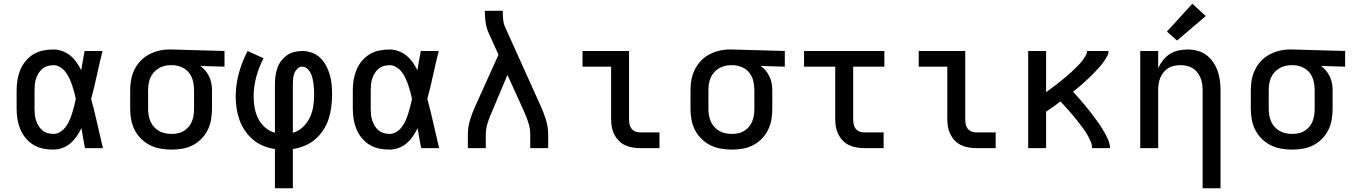

<svg xmlns="http://www.w3.org/2000/svg" viewBox="-20 -793 7240 1028"><path d="M266 8Q238 8 210.5 2.5Q183 -3 159 -17.5Q135 -32 117 -54Q99 -76 88.5 -101.5Q78 -127 73.5 -154.5Q69 -182 69 -210V-310Q69 -338 73.5 -365.5Q78 -393 88.5 -418.5Q99 -444 117 -466Q135 -488 159 -502.5Q183 -517 210.5 -522.5Q238 -528 266 -528Q290 -528 313.5 -519.5Q337 -511 356 -495.5Q375 -480 389.5 -459.5Q404 -439 415 -417Q419 -443 423.5 -468.5Q428 -494 433 -520H529Q513 -456 499 -391.5Q485 -327 468 -263Q486 -198 500.5 -132Q515 -66 531 0H435Q430 -27 425 -53.5Q420 -80 416 -107Q405 -84 391 -63.5Q377 -43 358 -26.5Q339 -10 315 -1Q291 8 266 8ZM266 -76Q286 -76 303 -87Q320 -98 332 -114Q344 -130 352 -148.5Q360 -167 366 -186Q372 -205 377 -224.5Q382 -244 386 -263Q382 -282 377 -301Q372 -320 365.5 -338.5Q359 -357 351 -374.5Q343 -392 331 -407.5Q319 -423 302 -433.5Q285 -444 266 -444Q250 -444 234.5 -439.5Q219 -435 207 -425Q195 -415 186.5 -401Q178 -387 173 -372Q168 -357 166.5 -341.5Q165 -326 165 -310V-210Q165 -194 166.5 -178.5Q168 -163 173 -148Q178 -133 186.5 -119Q195 -105 207 -95Q219 -85 234.5 -80.5Q250 -76 266 -76Z M899 8Q870 8 840.5 3Q811 -2 784.5 -15Q758 -28 736.5 -49Q715 -70 701.5 -96Q688 -122 682.5 -151.5Q677 -181 677 -210V-310Q677 -338 682 -366Q687 -394 699.5 -419.5Q712 -445 731.5 -466Q751 -487 776 -500.5Q801 -514 828.5 -521Q856 -528 884 -528Q888 -528 892 -528Q896 -528 900 -528L1182 -520V-436L1053 -440Q1068 -429 1080 -414.5Q1092 -400 1100 -383Q1108 -366 1111.5 -347.5Q1115 -329 1115 -310V-210Q1115 -181 1110 -152Q1105 -123 1092 -97Q1079 -71 1058.5 -50Q1038 -29 1012 -15.5Q986 -2 957 3Q928 8 899 8ZM899 -76Q916 -76 933 -79.5Q950 -83 964.5 -92Q979 -101 990 -114Q1001 -127 1007.5 -143Q1014 -159 1016.5 -176Q1019 -193 1019 -210V-310Q1019 -334 1013.5 -358Q1008 -382 993.5 -401.5Q979 -421 956.5 -431.5Q934 -442 910 -444H900Q898 -444 896 -444Q894 -444 891 -444Q875 -444 858.5 -439.5Q842 -435 827.5 -426Q813 -417 802 -404Q791 -391 784.5 -375.5Q778 -360 775.5 -343.5Q773 -327 773 -310V-210Q773 -193 776 -175.5Q779 -158 786 -142Q793 -126 805 -113Q817 -100 832 -91.5Q847 -83 864.5 -79.5Q882 -76 899 -76Z M1452 215V5Q1420 0 1390 -12Q1360 -24 1335.5 -44.5Q1311 -65 1292.5 -92Q1274 -119 1263 -149Q1252 -179 1247 -211Q1242 -243 1242 -275Q1242 -339 1259 -401.5Q1276 -464 1306 -520L1391 -481Q1366 -433 1352 -381Q1338 -329 1338 -276Q1338 -246 1343.5 -215.5Q1349 -185 1362.5 -158Q1376 -131 1399.5 -110.5Q1423 -90 1452 -82V-343Q1452 -365 1455 -386.5Q1458 -408 1465 -428.5Q1472 -449 1485 -466.5Q1498 -484 1515.5 -496.5Q1533 -509 1554.5 -514.5Q1576 -520 1597 -520Q1624 -520 1649.5 -511Q1675 -502 1694 -484Q1713 -466 1725.5 -442.5Q1738 -419 1745.5 -393.5Q1753 -368 1755.5 -341.5Q1758 -315 1758 -289Q1758 -256 1754 -222.5Q1750 -189 1740 -157.5Q1730 -126 1711.5 -97.5Q1693 -69 1668 -47.5Q1643 -26 1612 -13Q1581 0 1548 5V215ZM1548 -82Q1579 -91 1602.5 -113.5Q1626 -136 1639.5 -165Q1653 -194 1657.5 -226Q1662 -258 1662 -290Q1662 -305 1661 -319.5Q1660 -334 1658 -348.5Q1656 -363 1652.5 -377Q1649 -391 1642 -404Q1635 -417 1623.5 -426.5Q1612 -436 1597 -436Q1583 -436 1572 -425Q1561 -414 1556 -400.5Q1551 -387 1549.5 -372.5Q1548 -358 1548 -343Z M2066 8Q2038 8 2010.5 2.5Q1983 -3 1959 -17.5Q1935 -32 1917 -54Q1899 -76 1888.5 -101.5Q1878 -127 1873.5 -154.5Q1869 -182 1869 -210V-310Q1869 -338 1873.5 -365.5Q1878 -393 1888.5 -418.5Q1899 -444 1917 -466Q1935 -488 1959 -502.5Q1983 -517 2010.5 -522.5Q2038 -528 2066 -528Q2090 -528 2113.5 -519.5Q2137 -511 2156 -495.5Q2175 -480 2189.5 -459.5Q2204 -439 2215 -417Q2219 -443 2223.5 -468.5Q2228 -494 2233 -520H2329Q2313 -456 2299 -391.5Q2285 -327 2268 -263Q2286 -198 2300.5 -132Q2315 -66 2331 0H2235Q2230 -27 2225 -53.5Q2220 -80 2216 -107Q2205 -84 2191 -63.5Q2177 -43 2158 -26.5Q2139 -10 2115 -1Q2091 8 2066 8ZM2066 -76Q2086 -76 2103 -87Q2120 -98 2132 -114Q2144 -130 2152 -148.5Q2160 -167 2166 -186Q2172 -205 2177 -224.5Q2182 -244 2186 -263Q2182 -282 2177 -301Q2172 -320 2165.5 -338.5Q2159 -357 2151 -374.5Q2143 -392 2131 -407.5Q2119 -423 2102 -433.5Q2085 -444 2066 -444Q2050 -444 2034.5 -439.5Q2019 -435 2007 -425Q1995 -415 1986.5 -401Q1978 -387 1973 -372Q1968 -357 1966.5 -341.5Q1965 -326 1965 -310V-210Q1965 -194 1966.5 -178.5Q1968 -163 1973 -148Q1978 -133 1986.5 -119Q1995 -105 2007 -95Q2019 -85 2034.5 -80.5Q2050 -76 2066 -76Z M2485 0V-74Q2485 -113 2496.5 -150.5Q2508 -188 2524 -223L2649 -500L2597 -615Q2585 -641 2580.5 -670Q2576 -699 2576 -728V-735H2672V-728Q2672 -708 2674 -687.5Q2676 -667 2684 -649L2876 -223Q2892 -188 2903.5 -150.5Q2915 -113 2915 -74V0H2819V-74Q2819 -104 2810 -133Q2801 -162 2789 -189L2697 -392L2612 -190Q2606 -176 2600.5 -162Q2595 -148 2590.5 -133.5Q2586 -119 2583.5 -104Q2581 -89 2581 -74V0Z M3407 0Q3386 0 3365.5 -3.5Q3345 -7 3326 -16Q3307 -25 3292.5 -40Q3278 -55 3268.5 -74Q3259 -93 3255.5 -113.5Q3252 -134 3252 -155V-436H3099V-520H3348V-155Q3348 -142 3350.5 -128.5Q3353 -115 3361 -104.5Q3369 -94 3381.5 -89Q3394 -84 3407 -84H3511V0Z M3899 8Q3870 8 3840.5 3Q3811 -2 3784.5 -15Q3758 -28 3736.5 -49Q3715 -70 3701.5 -96Q3688 -122 3682.5 -151.5Q3677 -181 3677 -210V-310Q3677 -338 3682 -366Q3687 -394 3699.5 -419.5Q3712 -445 3731.5 -466Q3751 -487 3776 -500.5Q3801 -514 3828.5 -521Q3856 -528 3884 -528Q3888 -528 3892 -528Q3896 -528 3900 -528L4182 -520V-436L4053 -440Q4068 -429 4080 -414.5Q4092 -400 4100 -383Q4108 -366 4111.5 -347.5Q4115 -329 4115 -310V-210Q4115 -181 4110 -152Q4105 -123 4092 -97Q4079 -71 4058.5 -50Q4038 -29 4012 -15.5Q3986 -2 3957 3Q3928 8 3899 8ZM3899 -76Q3916 -76 3933 -79.5Q3950 -83 3964.5 -92Q3979 -101 3990 -114Q4001 -127 4007.5 -143Q4014 -159 4016.5 -176Q4019 -193 4019 -210V-310Q4019 -334 4013.5 -358Q4008 -382 3993.5 -401.5Q3979 -421 3956.5 -431.5Q3934 -442 3910 -444H3900Q3898 -444 3896 -444Q3894 -444 3891 -444Q3875 -444 3858.5 -439.5Q3842 -435 3827.5 -426Q3813 -417 3802 -404Q3791 -391 3784.5 -375.5Q3778 -360 3775.5 -343.5Q3773 -327 3773 -310V-210Q3773 -193 3776 -175.5Q3779 -158 3786 -142Q3793 -126 3805 -113Q3817 -100 3832 -91.5Q3847 -83 3864.5 -79.5Q3882 -76 3899 -76Z M4607 0Q4586 0 4565.5 -3.5Q4545 -7 4526 -16Q4507 -25 4492.5 -40Q4478 -55 4468.5 -74Q4459 -93 4455.5 -113.5Q4452 -134 4452 -155V-436H4285V-520H4715V-436H4548V-155Q4548 -142 4550.5 -128.5Q4553 -115 4561 -104.5Q4569 -94 4581.5 -89Q4594 -84 4607 -84H4711V0Z M5207 0Q5186 0 5165.5 -3.5Q5145 -7 5126 -16Q5107 -25 5092.5 -40Q5078 -55 5068.5 -74Q5059 -93 5055.5 -113.5Q5052 -134 5052 -155V-436H4899V-520H5148V-155Q5148 -142 5150.5 -128.5Q5153 -115 5161 -104.5Q5169 -94 5181.5 -89Q5194 -84 5207 -84H5311V0Z M5485 0V-520H5581V-300Q5592 -307 5602.5 -315Q5613 -323 5623.5 -331Q5634 -339 5644.5 -347Q5655 -355 5665 -363.5Q5675 -372 5685.5 -380.5Q5696 -389 5705.5 -397.5Q5715 -406 5724.5 -415Q5734 -424 5743.5 -433.5Q5753 -443 5762 -452.5Q5771 -462 5778.5 -473Q5786 -484 5793 -495.5Q5800 -507 5800 -520H5915Q5915 -520 5915 -520Q5915 -520 5915 -520Q5915 -505 5911.5 -499Q5908 -493 5903.5 -485Q5899 -477 5894 -469.5Q5889 -462 5883.5 -454.5Q5878 -447 5872 -440Q5866 -433 5860 -426.5Q5854 -420 5847.5 -413Q5841 -406 5834.5 -399.5Q5828 -393 5821.5 -386.5Q5815 -380 5808.5 -374Q5802 -368 5795 -361.5Q5788 -355 5781.5 -349Q5775 -343 5768 -337Q5761 -331 5754 -325Q5747 -319 5739.5 -313.5Q5732 -308 5725 -302Q5738 -288 5750 -274.5Q5762 -261 5774 -247Q5786 -233 5797.5 -219Q5809 -205 5820 -190.5Q5831 -176 5842 -161.5Q5853 -147 5863.5 -132Q5874 -117 5883.5 -101.5Q5893 -86 5901.5 -69.5Q5910 -53 5916.5 -35.5Q5923 -18 5923 0H5827Q5827 -19 5819 -37Q5811 -55 5801.5 -71.5Q5792 -88 5781 -103.5Q5770 -119 5758 -134Q5746 -149 5734 -164Q5722 -179 5709.5 -193Q5697 -207 5684 -221.5Q5671 -236 5658 -250Q5639 -236 5620 -222Q5601 -208 5581 -195V0Z M6419 215V-310Q6419 -327 6416.5 -344Q6414 -361 6407.5 -376.5Q6401 -392 6390.5 -405.5Q6380 -419 6365.5 -428Q6351 -437 6334 -440.5Q6317 -444 6300 -444Q6283 -444 6266 -440.5Q6249 -437 6234.5 -428Q6220 -419 6209.5 -405.5Q6199 -392 6192.5 -376.5Q6186 -361 6183.5 -344Q6181 -327 6181 -310V0H6085V-520H6181V-428Q6191 -450 6206.5 -470Q6222 -490 6243 -503.5Q6264 -517 6288.5 -522.5Q6313 -528 6337 -528Q6364 -528 6390 -521.5Q6416 -515 6437.5 -499.5Q6459 -484 6474.5 -461.5Q6490 -439 6499 -414Q6508 -389 6511.5 -363Q6515 -337 6515 -310V215ZM6282 -576 6228 -624 6364 -773 6436 -707Z M6899 8Q6870 8 6840.5 3Q6811 -2 6784.5 -15Q6758 -28 6736.5 -49Q6715 -70 6701.5 -96Q6688 -122 6682.5 -151.5Q6677 -181 6677 -210V-310Q6677 -338 6682 -366Q6687 -394 6699.5 -419.5Q6712 -445 6731.5 -466Q6751 -487 6776 -500.5Q6801 -514 6828.5 -521Q6856 -528 6884 -528Q6888 -528 6892 -528Q6896 -528 6900 -528L7182 -520V-436L7053 -440Q7068 -429 7080 -414.5Q7092 -400 7100 -383Q7108 -366 7111.5 -347.5Q7115 -329 7115 -310V-210Q7115 -181 7110 -152Q7105 -123 7092 -97Q7079 -71 7058.5 -50Q7038 -29 7012 -15.5Q6986 -2 6957 3Q6928 8 6899 8ZM6899 -76Q6916 -76 6933 -79.5Q6950 -83 6964.5 -92Q6979 -101 6990 -114Q7001 -127 7007.5 -143Q7014 -159 7016.5 -176Q7019 -193 7019 -210V-310Q7019 -334 7013.5 -358Q7008 -382 6993.5 -401.5Q6979 -421 6956.5 -431.5Q6934 -442 6910 -444H6900Q6898 -444 6896 -444Q6894 -444 6891 -444Q6875 -444 6858.5 -439.5Q6842 -435 6827.5 -426Q6813 -417 6802 -404Q6791 -391 6784.5 -375.5Q6778 -360 6775.5 -343.5Q6773 -327 6773 -310V-210Q6773 -193 6776 -175.5Q6779 -158 6786 -142Q6793 -126 6805 -113Q6817 -100 6832 -91.5Q6847 -83 6864.5 -79.5Q6882 -76 6899 -76Z"/></svg>

Font: Zed Mono Medium Extended
Style: Regular
Weight: 500
Width: 7
Monospace: yes
Designer: Belleve Invis
Foundry: Belleve Invis
Version: Version 1.0.0; ttfautohint (v1.8.4)